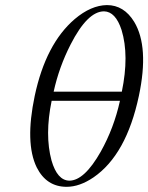

<svg xmlns="http://www.w3.org/2000/svg" viewBox="-20 -718 578 748"><path d="M454.6 -360.8Q483.9 -502 453.6 -601.1Q430.2 -672.9 385.3 -673.8Q320.8 -673.8 254.9 -544.4Q210 -456.5 189 -360.8ZM447.3 -325.2H181.2Q153.8 -192.4 180.7 -92.8Q203.1 -15.1 250 -14.2Q308.6 -14.2 372.6 -127.4Q423.8 -218.8 447.3 -325.2ZM115.2 -344.2Q158.2 -546.9 271 -643.6Q334.5 -697.3 396.5 -698.2Q462.9 -698.2 502.9 -632.8Q561.5 -535.2 521 -344.2Q472.2 -114.7 344.2 -26.9Q290 9.8 239.7 9.8Q161.1 9.8 123 -65.9Q76.7 -161.1 115.2 -344.2Z"/></svg>

Font: Linux Libertine Display Slanted O
Style: Slanted
Weight: 400
Designer: Philipp H. Poll
Foundry: Philipp H. Poll
Version: Version 5.0.9